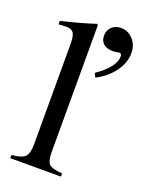

<svg xmlns="http://www.w3.org/2000/svg" viewBox="-134 -772 649 841"><g transform="rotate(20 190.5 -351.0)"><path d="M250 -459 241 -478Q323 -534 323 -585Q323 -598 309 -598Q307 -598 302 -596Q290 -594 282 -594Q254 -594 238.5 -607.5Q223 -621 223 -645Q223 -670 239.5 -686Q256 -702 282 -702Q316 -702 339 -676.5Q362 -651 362 -613Q362 -568 331 -526Q300 -484 250 -459ZM257 0H21V-15Q68 -19 83 -34.5Q98 -50 98 -92V-561Q98 -597 89 -611Q80 -625 56 -625Q35 -625 19 -623V-639Q114 -662 177 -683L182 -679V-87Q182 -45 196 -31.5Q210 -18 257 -15Z"/></g></svg>

Font: STIX
Style: Regular
Weight: 400
Designer: MicroPress Inc., with final additions and corrections provided by Coen Hoffman, Elsevier (retired)
Version: Version 1.1.1